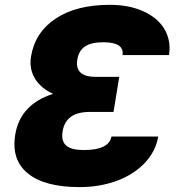

<svg xmlns="http://www.w3.org/2000/svg" viewBox="-20 -757 736 787"><path d="M42.6 -206Q52.9 -268.1 92.2 -309.8Q131.4 -351.6 197.8 -372.2Q172.9 -383.5 154.1 -399.3Q135.3 -415.1 123.4 -434.7Q111.5 -454.2 107.2 -477.1Q103 -500 107.2 -525.6Q123.9 -625.4 209.2 -681.5Q293.7 -737.2 429.7 -737.2Q470.5 -737.2 504.6 -730.5Q538.7 -723.7 567.8 -710.6Q596.9 -697.4 618.8 -679Q640.6 -660.5 654.1 -637.6Q667.6 -614.7 672.6 -587.9Q677.6 -561.1 672.6 -531.2H482.2Q490.1 -583.8 403.4 -583.8Q354.4 -583.8 328.7 -566.8Q302.9 -549.7 296.9 -512.8Q285.2 -441.8 373.6 -441.8H468.8L445.3 -298.3H350.1Q296.9 -298.3 269.7 -277.7Q242.5 -257.1 236.5 -218Q233.3 -197.4 237.4 -182.9Q241.5 -168.3 252.7 -159.3Q263.8 -150.2 281.8 -146.1Q299.7 -142 323.9 -142Q426.8 -142 436.8 -197.4H628.6Q618.3 -137.1 573.9 -89.5Q551.8 -66.1 523.1 -47.6Q494.3 -29.1 460.2 -16.3Q426.1 -3.6 387.3 3.2Q348.4 9.9 306.1 9.9Q163 9.9 94.1 -46.2Q25.2 -102.3 42.6 -206Z"/></svg>

Font: Inter P Black
Style: Italic
Weight: 900
Italic angle: -9.40001°
Designer: Rasmus Andersson
Foundry: rsms
Version: Version 3.018;git-588b23468